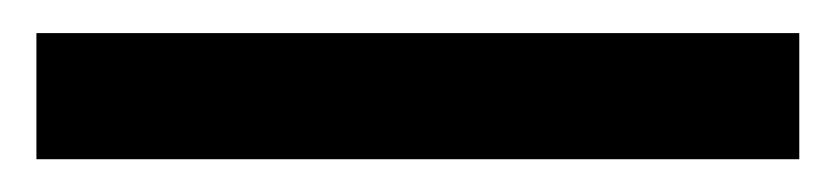

<svg xmlns="http://www.w3.org/2000/svg" viewBox="-20 -20 505 116"><path d="M462.9 76.2H2V0H462.9Z"/></svg>

Font: Roboto2
Style: Regular
Weight: 400
Designer: Google
Foundry: Google
Version: Version 2.000981-w3; 2014; ttfautohint (v1.1) -l 5 -r 24 -G 